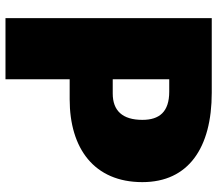

<svg xmlns="http://www.w3.org/2000/svg" viewBox="-66 -726 792 700"><g transform="rotate(90 330.0 -376.0)"><path d="M318 -752H46V0H269V-234H342C521 -234 644 -323 644 -499C644 -667 519 -752 318 -752ZM321 -391H269V-597H314C388 -597 417 -561 417 -499C417 -426 383 -391 321 -391Z"/></g></svg>

Font: Glow Sans SC Normal Heavy
Style: Regular
Weight: 900
Designer: Ryoko NISHIZUKA (kana, bopomofo & ideographs); Paul D. Hunt (Latin, Greek & Cyrillic); Sandoll Communications, Soo-young
Version: Version 0.93